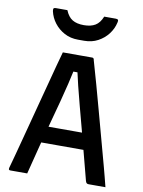

<svg xmlns="http://www.w3.org/2000/svg" viewBox="-100 -1010 801 1078"><g transform="rotate(10 300.0 -471.0)"><path d="M143 -279H347Q360 -279 373 -279Q386 -279 398 -279L428 -288L450 -185H153Q150 -185 147.5 -186.5Q145 -188 143.5 -190.5Q142 -193 142 -196ZM132 0Q108 0 84.5 0Q61 0 36 0Q32 0 29.5 -1.5Q27 -3 26.5 -6Q26 -9 27 -13Q36 -45 48 -90Q60 -135 74 -188Q88 -241 103 -298Q118 -355 133 -412Q148 -469 162.5 -523.5Q177 -578 189 -624Q201 -670 211 -704Q257 -704 299 -704Q341 -704 378 -704Q382 -704 384 -702.5Q386 -701 387.5 -699Q389 -697 389 -693Q408 -629 427 -559.5Q446 -490 466 -417.5Q486 -345 506.5 -268.5Q527 -192 549 -112Q556 -85 563.5 -57Q571 -29 578 0Q553 0 529 0Q505 0 483 0Q477 0 473 -2Q469 -4 466.5 -9.5Q464 -15 461 -28Q442 -100 424 -169.5Q406 -239 389 -303Q372 -367 356.5 -425Q341 -483 328.5 -534Q316 -585 307 -627L332 -608H267L292 -626Q283 -584 271.5 -535.5Q260 -487 245 -430.5Q230 -374 212 -308Q194 -242 174 -165Q154 -88 132 0ZM405 -942Q422 -942 438.5 -942Q455 -942 471 -942Q481 -942 484 -937.5Q487 -933 484 -922Q476 -886 453 -856Q430 -826 395.5 -807.5Q361 -789 318 -789H282Q239 -789 204.5 -807.5Q170 -826 147 -856Q124 -886 116 -922Q114 -933 116.5 -937.5Q119 -942 129 -942Q145 -942 161.5 -942Q178 -942 195 -942Q210 -905 235 -890Q260 -875 300 -875Q340 -875 365 -890Q390 -905 405 -942Z"/></g></svg>

Font: Recursive Monospace Medium
Style: Regular
Weight: 500
Version: Version 1.047